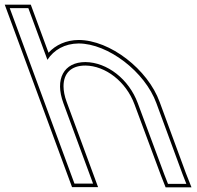

<svg xmlns="http://www.w3.org/2000/svg" viewBox="-253 -770 848 826"><path d="M532.6 -20 548.7 21H469.7L454 -19L339.8 -326C301.4 -430 207.9 -502 114.5 -503C21.5 -503 -18.6 -430 19.8 -326L34.5 -286L132.6 -20L147.4 20H67.4L52.6 -20L-45.5 -286L-60.2 -326L-196.3 -695L-211.1 -735H-131.1L-116.3 -695L-49 -512.6C-21.4 -555.4 25.6 -582.5 85 -583C212 -583 371 -461 419.8 -326ZM546.6 -25.3 433.9 -331.1C383 -471.8 220.2 -598 84.9 -598C31.4 -597.6 -13.5 -576.6 -44.3 -543.2L-120.6 -750H-232.6L56.9 35H168.9L33.9 -331.2C24.6 -356.2 20.4 -378.8 20.3 -398.4C20.1 -454.4 52.3 -488 114.4 -488C200.1 -487.1 289.2 -419.9 325.7 -320.8L440 -13.6L459.5 36H570.8Z"/></svg>

Font: Nordica Plus
Style: NordicaClassicLightOpOblOl
Weight: 300
Version: Version 1.01